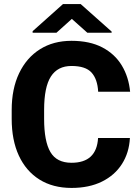

<svg xmlns="http://www.w3.org/2000/svg" viewBox="-20 -924 695 954"><path d="M467.3 -238.3H625.5Q621.6 -165 585.9 -109.1Q550.3 -53.2 486.6 -21.7Q422.9 9.8 335.4 9.8Q242.7 9.8 176 -32Q109.4 -73.7 73.7 -150.6Q38.1 -227.5 38.1 -333.5V-377Q38.1 -482.9 75 -560.1Q111.8 -637.2 178.5 -679.2Q245.1 -721.2 335 -721.2Q425.8 -721.2 488.3 -688.5Q550.8 -655.8 585.2 -598.6Q619.6 -541.5 626.5 -468.3H467.8Q464.4 -530.8 434.8 -563.5Q405.3 -596.2 335 -596.2Q266.6 -596.2 232.9 -543.9Q199.2 -491.7 199.2 -377.9V-333.5Q199.2 -221.7 230.5 -168.5Q261.7 -115.2 335.4 -115.2Q460 -115.2 467.3 -238.3ZM380.9 -903.8 534.7 -767.1V-761.2H414.1L336.9 -830.1L260.3 -761.2H142.1V-769L293 -903.8Z"/></svg>

Font: Vazirmatn RD FD ExtraBold
Style: Regular
Weight: 800
Designer: Saber Rastikerdar
Foundry: Saber Rastikerdar
Version: Version 33.003